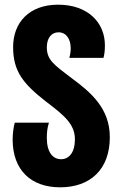

<svg xmlns="http://www.w3.org/2000/svg" viewBox="-20 -790 523 820"><path d="M237 10C365 10 449 -66 449 -204C449 -327 369 -395 285 -457C211 -513 180 -534 180 -588C180 -628 200 -652 230 -652C263 -652 282 -623 282 -584C282 -571 280 -556 276 -543H422C426 -558 428 -574 428 -597C428 -692 357 -770 228 -770C105 -770 36 -694 36 -589C36 -485 79 -432 178 -355C253 -298 300 -260 300 -195C300 -139 275 -110 241 -110C206 -110 180 -139 180 -201C180 -225 182 -244 189 -266H43C37 -243 34 -218 34 -194C34 -65 111 10 237 10Z"/></svg>

Font: Noto Sans Georgian ExtraCondensed ExtraBold
Style: Regular
Weight: 800
Width: 2
Designer: Monotype Design Team, Akaki Razmadze
Foundry: Google LLC
Version: Version 2.005